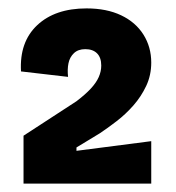

<svg xmlns="http://www.w3.org/2000/svg" viewBox="-20 -707 418 457"><path d="M36 -270V-384L162 -466Q183 -482 196 -496Q209 -510 215 -523.5Q221 -537 221 -551Q221 -570 211 -580Q201 -590 183 -590Q166 -590 156 -580.5Q146 -571 143 -556.5Q140 -542 142 -524L30 -537Q26 -607 68.5 -647Q111 -687 186 -687Q234 -687 268.5 -670.5Q303 -654 321.5 -624.5Q340 -595 340 -558Q340 -528 328 -502.5Q316 -477 297.5 -456Q279 -435 257.5 -418.5Q236 -402 218 -390L162 -356V-348L340 -371V-270Z"/></svg>

Font: Bricolage Grotesque SemiCondensed
Style: Bold
Weight: 700
Width: 4
Designer: Mathieu Triay
Foundry: Atelier Triay
Version: Version 1.001;gftools[0.9.33.dev8+g029e19f]